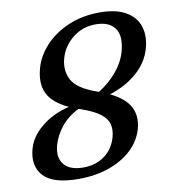

<svg xmlns="http://www.w3.org/2000/svg" viewBox="-82 -786 784 871"><g transform="rotate(-10 310.5 -350.0)"><path d="M210.5 14Q93.5 14 50 -33.5Q6.5 -81 28 -158Q43 -212 95.8 -255Q148.5 -298 223 -316Q151 -349.5 128.5 -396.8Q106 -444 125 -512Q140 -566 182.2 -611.8Q224.5 -657.5 289 -685.5Q353.5 -713.5 435 -713.5Q509.5 -713.5 554.5 -687.5Q599.5 -661.5 614 -617Q628.5 -572.5 613 -516.5Q596 -454.5 544.2 -409Q492.5 -363.5 417 -339.5Q484.5 -306.5 506.8 -263Q529 -219.5 514 -164Q499.5 -111.5 458 -71.5Q416.5 -31.5 353.2 -8.8Q290 14 210.5 14ZM364 -361Q366.5 -360 369 -359Q419 -390 454 -432Q489 -474 502 -520.5Q521.5 -591 495.2 -627.2Q469 -663.5 407 -663.5Q347 -663.5 301.2 -627Q255.5 -590.5 240.5 -536Q225.5 -481.5 249.5 -437Q273.5 -392.5 364 -361ZM140.5 -154Q125.5 -99 152.2 -66.2Q179 -33.5 241 -33.5Q298 -33.5 339 -63.5Q380 -93.5 394.5 -146.5Q403.5 -179 396.8 -205.5Q390 -232 360.8 -254.2Q331.5 -276.5 273 -296.5Q268.5 -297.5 264.5 -299Q214 -274.5 183 -235.2Q152 -196 140.5 -154Z"/></g></svg>

Font: Fraunces 9pt S100
Style: Italic
Weight: 400
Italic angle: -16°
Version: Version 1.000; ttfautohint (v1.8.3)